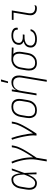

<svg xmlns="http://www.w3.org/2000/svg" viewBox="1498 -2286 1003 4040"><g transform="rotate(-90 2000.0 -266.5)"><path d="M170 8Q143 8 118 1Q93 -6 74.5 -22.5Q56 -39 45 -62Q34 -85 29.5 -110Q25 -135 26.5 -162Q28 -189 32 -215L52 -335Q56 -359 63 -383Q70 -407 82 -429Q94 -451 111.5 -470.5Q129 -490 151 -503.5Q173 -517 197.5 -522.5Q222 -528 245 -528Q268 -528 287.5 -519Q307 -510 320.5 -494.5Q334 -479 343 -460Q352 -441 357.5 -420.5Q363 -400 367 -379Q371 -358 373 -336Q389 -382 404.5 -428Q420 -474 436 -520H475Q451 -454 428 -388Q405 -322 380 -257Q384 -193 386 -128.5Q388 -64 391 0H352Q351 -45 350.5 -90.5Q350 -136 350 -181Q340 -160 330 -139.5Q320 -119 308.5 -99Q297 -79 283.5 -60.5Q270 -42 252.5 -26.5Q235 -11 213 -1.5Q191 8 170 8ZM171 -29Q189 -29 206.5 -37.5Q224 -46 239 -59.5Q254 -73 265 -89Q276 -105 285.5 -122Q295 -139 303.5 -156.5Q312 -174 319.5 -191.5Q327 -209 334 -227Q341 -245 347 -263Q346 -281 345 -298.5Q344 -316 342.5 -333Q341 -350 338 -367Q335 -384 331 -400.5Q327 -417 320.5 -433Q314 -449 304 -462Q294 -475 278.5 -483Q263 -491 245 -491Q226 -491 206 -486Q186 -481 169 -469.5Q152 -458 138 -441Q124 -424 115 -406Q106 -388 100 -368.5Q94 -349 91 -329L71 -209Q68 -189 66.5 -168Q65 -147 67.5 -127Q70 -107 77 -88.5Q84 -70 97.5 -56Q111 -42 130.5 -35.5Q150 -29 171 -29Z M623 215 660 -6Q671 -73 667.5 -139.5Q664 -206 652.5 -269.5Q641 -333 623 -394.5Q605 -456 580 -513L616 -528Q640 -476 656.5 -421Q673 -366 685 -309Q697 -252 703 -193Q709 -134 708 -73Q729 -105 749.5 -136.5Q770 -168 789.5 -200Q809 -232 827.5 -264.5Q846 -297 862.5 -330.5Q879 -364 892.5 -398.5Q906 -433 912 -468L921 -520H961L952 -468Q947 -437 935.5 -406Q924 -375 910 -344.5Q896 -314 880 -284.5Q864 -255 846.5 -226Q829 -197 811.5 -168.5Q794 -140 775.5 -112Q757 -84 738 -56Q719 -28 700 0L664 215Z M1167 0Q1172 -34 1171 -67.5Q1170 -101 1166.5 -134Q1163 -167 1157.5 -199.5Q1152 -232 1146 -264.5Q1140 -297 1132.5 -328.5Q1125 -360 1117 -391.5Q1109 -423 1099.5 -454Q1090 -485 1079 -515L1116 -528Q1136 -474 1151 -418.5Q1166 -363 1178 -306.5Q1190 -250 1199.5 -192Q1209 -134 1211 -74Q1232 -106 1252 -137.5Q1272 -169 1291 -201Q1310 -233 1328.5 -265.5Q1347 -298 1363 -331.5Q1379 -365 1392.5 -399Q1406 -433 1412 -468L1421 -520H1461L1452 -468Q1447 -437 1436 -406Q1425 -375 1411.5 -345Q1398 -315 1382 -285.5Q1366 -256 1349.5 -227Q1333 -198 1316 -169.5Q1299 -141 1281.5 -112.5Q1264 -84 1245 -56Q1226 -28 1208 0Z M1699 8Q1671 8 1644 2Q1617 -4 1595.5 -19Q1574 -34 1560.5 -56.5Q1547 -79 1540.5 -105Q1534 -131 1535 -159Q1536 -187 1540 -215L1560 -335Q1564 -361 1572.5 -386Q1581 -411 1595 -433.5Q1609 -456 1629 -475Q1649 -494 1673 -506Q1697 -518 1723 -523Q1749 -528 1774 -528Q1802 -528 1829 -522Q1856 -516 1877.5 -501Q1899 -486 1913 -463.5Q1927 -441 1933 -415Q1939 -389 1938.5 -361Q1938 -333 1933 -305L1913 -185Q1909 -159 1901 -134Q1893 -109 1878.5 -86.5Q1864 -64 1844 -45Q1824 -26 1800 -14Q1776 -2 1750 3Q1724 8 1699 8ZM1700 -29Q1720 -29 1741.5 -33Q1763 -37 1782.5 -47.5Q1802 -58 1818.5 -74Q1835 -90 1846 -109Q1857 -128 1864 -149Q1871 -170 1874 -191L1894 -311Q1898 -333 1898.5 -355Q1899 -377 1895 -398Q1891 -419 1881 -437Q1871 -455 1854.5 -468Q1838 -481 1817.5 -486Q1797 -491 1774 -491Q1754 -491 1732.5 -487Q1711 -483 1691 -472.5Q1671 -462 1655 -446Q1639 -430 1628 -411Q1617 -392 1610 -371Q1603 -350 1599 -329L1579 -209Q1576 -187 1575 -165Q1574 -143 1578 -122Q1582 -101 1592 -83Q1602 -65 1618.5 -52Q1635 -39 1656 -34Q1677 -29 1700 -29Z M2299 215 2386 -311Q2390 -332 2391 -353.5Q2392 -375 2388.5 -396Q2385 -417 2376 -435Q2367 -453 2351.5 -466.5Q2336 -480 2316 -485.5Q2296 -491 2274 -491Q2254 -491 2234 -487Q2214 -483 2195 -472.5Q2176 -462 2160.5 -446Q2145 -430 2134.5 -411.5Q2124 -393 2117.5 -373Q2111 -353 2108 -333L2053 0H2013L2099 -520H2139L2124 -430Q2137 -452 2154 -471.5Q2171 -491 2193 -504Q2215 -517 2239 -522.5Q2263 -528 2287 -528Q2314 -528 2339 -521Q2364 -514 2382.5 -497.5Q2401 -481 2412.5 -458.5Q2424 -436 2428 -410.5Q2432 -385 2431 -358Q2430 -331 2425 -305L2339 215ZM2271 -600 2305 -748H2348L2306 -600Z M2695 8Q2667 8 2641 1.5Q2615 -5 2594 -20Q2573 -35 2559.5 -57.5Q2546 -80 2540.5 -106Q2535 -132 2535.5 -160Q2536 -188 2540 -215L2560 -335Q2564 -360 2572 -384Q2580 -408 2594 -430.5Q2608 -453 2627 -471.5Q2646 -490 2669 -502.5Q2692 -515 2717 -521.5Q2742 -528 2766 -528H2781L3022 -520L3016 -483L2884 -488Q2901 -472 2912 -450.5Q2923 -429 2927.5 -405Q2932 -381 2930.5 -355.5Q2929 -330 2925 -305L2905 -185Q2901 -160 2893 -135Q2885 -110 2871 -87.5Q2857 -65 2837.5 -46Q2818 -27 2794.5 -14.5Q2771 -2 2745.5 3Q2720 8 2695 8ZM2696 -29Q2716 -29 2737 -33Q2758 -37 2777 -48Q2796 -59 2812 -75Q2828 -91 2839 -110Q2850 -129 2856.5 -149.5Q2863 -170 2866 -191L2886 -311Q2890 -331 2890.5 -351.5Q2891 -372 2888.5 -392Q2886 -412 2878.5 -430Q2871 -448 2857.5 -461.5Q2844 -475 2825.5 -482.5Q2807 -490 2787 -491H2775Q2772 -491 2769.5 -491.5Q2767 -492 2764 -492Q2744 -492 2724 -486Q2704 -480 2685.5 -469Q2667 -458 2651.5 -442Q2636 -426 2625.5 -407.5Q2615 -389 2608.5 -369Q2602 -349 2599 -329L2579 -209Q2576 -188 2575.5 -166Q2575 -144 2578.5 -123Q2582 -102 2591.5 -84Q2601 -66 2616.5 -53Q2632 -40 2653 -34.5Q2674 -29 2696 -29Z M3194 8Q3170 8 3146.5 5Q3123 2 3102 -6Q3081 -14 3063.5 -28Q3046 -42 3034.5 -61Q3023 -80 3020.5 -103.5Q3018 -127 3022 -151Q3025 -173 3035.5 -194Q3046 -215 3063.5 -230.5Q3081 -246 3102.5 -256Q3124 -266 3146 -272Q3128 -279 3113 -291Q3098 -303 3088.5 -319.5Q3079 -336 3077 -356Q3075 -376 3078 -397Q3082 -418 3091 -437.5Q3100 -457 3115.5 -473Q3131 -489 3150.5 -500Q3170 -511 3190.5 -517Q3211 -523 3232 -525.5Q3253 -528 3273 -528Q3294 -528 3314 -526Q3334 -524 3353 -518Q3372 -512 3389 -502Q3406 -492 3418 -476.5Q3430 -461 3434.5 -441.5Q3439 -422 3435 -401L3434 -395H3394L3395 -399Q3397 -415 3393.5 -429.5Q3390 -444 3380.5 -455Q3371 -466 3358 -473Q3345 -480 3331 -484Q3317 -488 3301.5 -489.5Q3286 -491 3270 -491Q3254 -491 3238 -489.5Q3222 -488 3206 -483.5Q3190 -479 3174.5 -470.5Q3159 -462 3147 -450Q3135 -438 3127.5 -422.5Q3120 -407 3117 -391Q3115 -375 3117 -359Q3119 -343 3128 -330.5Q3137 -318 3150 -310Q3163 -302 3178 -297Q3193 -292 3209.5 -290.5Q3226 -289 3242 -289H3296L3289 -252H3235Q3217 -252 3199.5 -250.5Q3182 -249 3163.5 -244.5Q3145 -240 3128 -232Q3111 -224 3096.5 -211.5Q3082 -199 3073 -181.5Q3064 -164 3061 -146Q3058 -128 3060.5 -110Q3063 -92 3072.5 -78Q3082 -64 3096 -54Q3110 -44 3126.5 -38.5Q3143 -33 3161.5 -31Q3180 -29 3198 -29Q3215 -29 3231.5 -30.5Q3248 -32 3265 -36Q3282 -40 3298.5 -47Q3315 -54 3329 -65.5Q3343 -77 3353 -92.5Q3363 -108 3365 -125H3405Q3402 -103 3390.5 -82.5Q3379 -62 3362 -46Q3345 -30 3324 -19.5Q3303 -9 3281.5 -2.5Q3260 4 3238 6Q3216 8 3194 8Z M3849 8Q3825 8 3802 3.5Q3779 -1 3760 -12Q3741 -23 3726.5 -40.5Q3712 -58 3705 -79.5Q3698 -101 3698 -125Q3698 -149 3702 -173L3754 -483H3601V-520H3800L3741 -167Q3737 -140 3740.5 -112.5Q3744 -85 3760 -65.5Q3776 -46 3802.5 -37.5Q3829 -29 3856 -29Q3870 -29 3883.5 -33Q3897 -37 3909 -45L3903 -8Q3891 0 3877 4Q3863 8 3849 8Z"/></g></svg>

Font: Iosevka Term Curly XLt Obl
Style: Regular
Weight: 200
Italic angle: -9°
Designer: Belleve Invis
Foundry: Belleve Invis
Version: Version 32.3.0